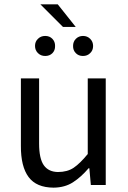

<svg xmlns="http://www.w3.org/2000/svg" viewBox="-20 -843 584 875"><path d="M75.2 -485.8H158.2V-189Q158.2 -120.1 179.7 -89.8Q201.2 -59.6 244.1 -59.1Q287.1 -59.1 315.9 -78.6Q344.7 -98.1 379.9 -141.1V-485.8H461.9V0H394L387.2 -76.2H383.8Q349.6 -36.1 312.5 -12.2Q275.4 11.7 224.1 12.2Q146 11.7 110.4 -36.1Q74.7 -84 75.2 -178.2ZM152.8 -666Q166 -679.2 186 -679.2Q206.1 -679.2 218.8 -666Q231.4 -652.8 231 -633.3Q231.4 -613.3 218.8 -600.6Q206.1 -587.9 186 -587.9Q166 -587.9 152.8 -601.1Q139.6 -614.3 139.6 -633.8Q139.6 -653.3 152.8 -666ZM313 -633.8Q313 -653.3 325.7 -666Q338.9 -679.2 358.4 -679.2Q377.9 -679.2 391.1 -666Q404.3 -652.8 404.3 -633.3Q404.3 -613.3 390.6 -600.6Q377.9 -587.9 357.9 -587.9Q337.9 -587.9 325.2 -601.1Q312.5 -614.3 313 -633.8ZM325.2 -720.2H267.1L164.1 -823.2H243.2Z"/></svg>

Font: SourceSansPro-Regular
Style: Regular
Weight: 400
Designer: Paul D. Hunt
Foundry: Adobe Systems Incorporated
Version: Version 1.050;PS Version 1.000;hotconv 1.0.70;makeotf.lib2.5